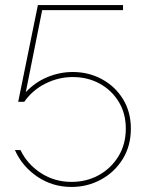

<svg xmlns="http://www.w3.org/2000/svg" viewBox="-20 -591 577 760"><path d="M263 149Q188 149 128 108.5Q68 68 39 3H61Q88 59 142 94Q196 129 263 129Q323 129 371.5 102Q420 75 449 27.5Q478 -20 478 -82Q478 -142 450 -188Q422 -234 374.5 -260Q327 -286 268 -286Q212 -286 160.5 -260.5Q109 -235 76 -188H52L130 -571H467V-551H147L82 -226Q118 -265 167 -285.5Q216 -306 268 -306Q331 -306 383.5 -277.5Q436 -249 467 -198.5Q498 -148 498 -82Q498 -13 465.5 39Q433 91 379.5 120Q326 149 263 149Z"/></svg>

Font: Raleway Thin Thin
Style: Regular
Weight: 250
Version: Version 4.026